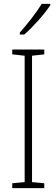

<svg xmlns="http://www.w3.org/2000/svg" viewBox="-20 -969 291 989"><path d="M239 -942V-949H195C165 -901 125 -850 82 -801V-791H105C149 -829 208 -895 239 -942ZM208 0V-25L145 -31V-682L208 -689V-714H43V-689L107 -682V-31L43 -25V0Z"/></svg>

Font: Noto Sans Thai Looped Condensed ExtraLight
Style: Regular
Weight: 200
Width: 3
Designer: Sasikarn Vongin, Ben Mitchell
Foundry: The Fontpad Ltd
Version: Version 1.001